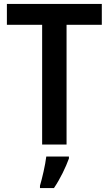

<svg xmlns="http://www.w3.org/2000/svg" viewBox="-20 -734 552 975"><path d="M318 0V-608H497V-714H15V-608H194V0ZM330 71V61H215C210 104 194 172 183 209V221H254C286 174 314 115 330 71Z"/></svg>

Font: Noto Sans Gurmukhi SemiCondensed SemiBold
Style: Regular
Weight: 600
Width: 4
Designer: Jelle Bosma - Monotype Design Team
Foundry: Monotype Imaging Inc.
Version: Version 2.004